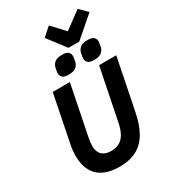

<svg xmlns="http://www.w3.org/2000/svg" viewBox="-266 -1251 1222 1387"><g transform="rotate(-30 345.0 -558.0)"><path d="M160 -698H303L219 -280Q216 -267 214 -249Q212 -231 212 -217Q212 -168 238 -142.5Q264 -117 314 -117Q354 -117 383 -133Q412 -149 431 -182.5Q450 -216 460 -267L547 -698H690L605 -275Q586 -177 549 -113.5Q512 -50 453.5 -19Q395 12 308 12Q232 12 179.5 -13.5Q127 -39 99.5 -89.5Q72 -140 72 -214Q72 -234 74 -256Q76 -278 81 -303ZM508 -917H418L305 -1065L376 -1128L474 -1023L616 -1128L679 -1065ZM323 -748Q286 -748 272 -762Q258 -776 258 -796Q258 -801 259.5 -809.5Q261 -818 264 -836Q269 -862 288.5 -879.5Q308 -897 352 -897Q390 -897 403.5 -883Q417 -869 417 -849Q417 -844 415.5 -835.5Q414 -827 411 -809Q407 -784 387 -766Q367 -748 323 -748ZM536 -748Q499 -748 485 -762Q471 -776 471 -796Q471 -801 472.5 -809.5Q474 -818 477 -836Q482 -862 501 -879.5Q520 -897 564 -897Q602 -897 616 -883Q630 -869 630 -849Q630 -844 628.5 -835.5Q627 -827 624 -809Q620 -784 600 -766Q580 -748 536 -748Z"/></g></svg>

Font: IBM Plex Sans
Style: Italic
Weight: 400
Italic angle: -11.31°
Designer: Mike Abbink, Paul van der Laan, Pieter van Rosmalen
Foundry: Bold Monday
Version: Version 3.201